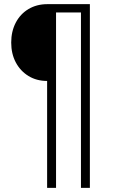

<svg xmlns="http://www.w3.org/2000/svg" viewBox="-20 -725 551 925"><path d="M207 180V-335Q156 -335 117 -359Q78 -383 56 -424.5Q34 -466 34 -520Q34 -574 56 -616Q78 -658 117.5 -681.5Q157 -705 208 -705H413V180H370V-665H250V180Z"/></svg>

Font: Nunito Sans 10pt SemiCondensed ExtraLight
Style: Regular
Weight: 250
Width: 4
Designer: Vernon Adams
Foundry: Vernon Adams
Version: Version 3.101;gftools[0.9.27]